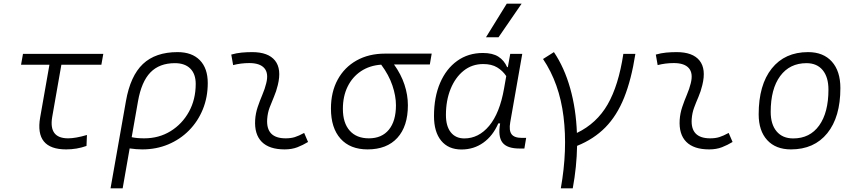

<svg xmlns="http://www.w3.org/2000/svg" viewBox="-20 -815 4728 1060"><path d="M345.2 9.8Q170.9 9.8 201.7 -166.5L252.9 -457.5H96.2L106.9 -517.6H550.3L539.6 -457.5H318.8L268.1 -168.5Q248.5 -51.3 356 -51.3Q397 -51.3 460 -69.8L457.5 -9.3Q404.3 9.8 345.2 9.8Z M960.4 -527.3Q1039.6 -527.3 1083.3 -482.7Q1127 -438 1127 -356.4Q1127 -278.3 1099.9 -211.7Q1072.8 -145 1023.7 -95.2Q974.6 -45.4 908.7 -17.8Q842.8 9.8 765.6 9.8Q732.4 9.8 695.8 4.4L657.2 224.6H590.3L675.3 -256.8Q699.7 -396 769 -461.7Q838.4 -527.3 960.4 -527.3ZM707 -57.6Q735.4 -51.3 776.4 -51.3Q857.4 -51.3 921.6 -90.8Q985.8 -130.4 1023.2 -198.2Q1060.5 -266.1 1060.5 -351.6Q1060.5 -406.7 1030.5 -436.5Q1000.5 -466.3 945.8 -466.3Q859.9 -466.3 810.3 -415Q760.7 -363.8 741.7 -254.9Z M1659.2 -81.1 1680.7 -31.2Q1652.8 -14.2 1622.1 -2.2Q1591.3 9.8 1551.3 9.8Q1466.8 9.8 1425.3 -31.7Q1383.8 -73.2 1388.7 -153.3Q1391.1 -189.9 1402.8 -224.6Q1414.6 -259.3 1428.5 -292Q1442.4 -324.7 1449.7 -355Q1463.9 -410.2 1439.5 -438.5Q1415 -466.8 1356.4 -466.8Q1310.1 -466.8 1267.1 -455.6L1256.8 -513.7Q1285.6 -522 1314.5 -524.7Q1343.3 -527.3 1372.1 -527.3Q1460.9 -527.3 1498.3 -480.7Q1535.6 -434.1 1513.7 -345.2Q1505.4 -310.5 1492.4 -280.5Q1479.5 -250.5 1468.5 -221.2Q1457.5 -191.9 1455.1 -157.7Q1447.8 -51.3 1557.1 -51.3Q1585.9 -51.3 1607.7 -58.1Q1629.4 -64.9 1659.2 -81.1Z M2009.3 9.8Q1913.1 9.8 1860.1 -49.3Q1807.1 -108.4 1807.1 -215.8Q1807.1 -307.1 1844.2 -375.2Q1881.3 -443.4 1948.7 -481.2Q2016.1 -519 2106 -519H2363.3L2353 -459H2155.3Q2194.3 -404.8 2213.1 -347.7Q2231.9 -290.5 2231.9 -233.9Q2231.9 -117.7 2173.8 -54Q2115.7 9.8 2009.3 9.8ZM2084.5 -458Q2020.5 -453.6 1972.9 -421.9Q1925.3 -390.1 1899.2 -336.9Q1873 -283.7 1873 -213.9Q1873 -136.2 1910.6 -93.8Q1948.2 -51.3 2016.6 -51.3Q2087.9 -51.3 2127 -99.1Q2166 -147 2166 -233.9Q2166 -284.7 2146.5 -342.8Q2127 -400.9 2084.5 -458Z M2783.7 -444.3 2796.9 -517.6H2863.3L2796.9 -139.6Q2789.1 -95.2 2804 -74.5Q2818.8 -53.7 2861.8 -53.7H2884.8L2875 4.9H2847.7Q2779.3 4.9 2753.9 -28.1Q2728.5 -61 2741.2 -133.8H2731Q2701.2 -64.9 2648.4 -27.3Q2595.7 10.3 2527.8 10.3Q2455.6 10.3 2415.8 -38.1Q2376 -86.4 2376 -174.3Q2376 -278.8 2409.7 -357.2Q2443.4 -435.5 2504.2 -479Q2564.9 -522.5 2646 -522.5Q2699.7 -522.5 2731.4 -502.2Q2763.2 -481.9 2779.8 -444.3ZM2647.9 -461.4Q2585.9 -461.4 2539.8 -424.6Q2493.7 -387.7 2467.8 -324.2Q2441.9 -260.7 2441.9 -180.2Q2441.9 -118.2 2468.8 -84.5Q2495.6 -50.8 2543.5 -50.8Q2622.6 -50.8 2680.7 -120.4Q2738.8 -189.9 2762.7 -325.7L2774.9 -395Q2754.9 -424.8 2724.4 -443.1Q2693.8 -461.4 2647.9 -461.4ZM2663.1 -609.4 2777.8 -794.9H2859.9L2732.4 -609.4Z M3076.2 224.6Q3113.8 12.2 3091.1 -171.4Q3068.4 -355 2978 -489.3L3038.1 -527.3Q3095.7 -441.9 3127.9 -327.6Q3160.2 -213.4 3165 -81.1Q3274.4 -133.8 3334.7 -238.5Q3395 -343.3 3421.4 -517.6H3487.8Q3465.8 -376 3425.8 -276.1Q3385.7 -176.3 3322 -111.6Q3258.3 -46.9 3166 -9.8Q3164.1 105.5 3142.1 224.6Z M4002.9 -81.1 4024.4 -31.2Q3996.6 -14.2 3965.8 -2.2Q3935.1 9.8 3895 9.8Q3810.5 9.8 3769 -31.7Q3727.5 -73.2 3732.4 -153.3Q3734.9 -189.9 3746.6 -224.6Q3758.3 -259.3 3772.2 -292Q3786.1 -324.7 3793.5 -355Q3807.6 -410.2 3783.2 -438.5Q3758.8 -466.8 3700.2 -466.8Q3653.8 -466.8 3610.8 -455.6L3600.6 -513.7Q3629.4 -522 3658.2 -524.7Q3687 -527.3 3715.8 -527.3Q3804.7 -527.3 3842 -480.7Q3879.4 -434.1 3857.4 -345.2Q3849.1 -310.5 3836.2 -280.5Q3823.2 -250.5 3812.3 -221.2Q3801.3 -191.9 3798.8 -157.7Q3791.5 -51.3 3900.9 -51.3Q3929.7 -51.3 3951.4 -58.1Q3973.1 -64.9 4002.9 -81.1Z M4346.7 9.8Q4262.7 9.8 4215.6 -41.5Q4168.5 -92.8 4168.5 -184.1Q4168.5 -346.2 4240.7 -436.8Q4313 -527.3 4441.4 -527.3Q4525.4 -527.3 4572.5 -474.9Q4619.6 -422.4 4619.6 -328.6Q4619.6 -168.9 4547.4 -79.6Q4475.1 9.8 4346.7 9.8ZM4359.4 -50.8Q4451.2 -50.8 4502.4 -122.1Q4553.7 -193.4 4553.7 -320.3Q4553.7 -389.2 4522 -427.7Q4490.2 -466.3 4432.6 -466.3Q4339.8 -466.3 4287.4 -395.3Q4234.9 -324.2 4234.9 -197.3Q4234.9 -128.4 4267.6 -89.6Q4300.3 -50.8 4359.4 -50.8Z"/></svg>

Font: Cascadia Code PL Light
Style: Italic
Weight: 300
Italic angle: -10°
Monospace: yes
Designer: Aaron Bell
Foundry: Saja Typeworks
Version: Version 2404.023; ttfautohint (v1.8.4)